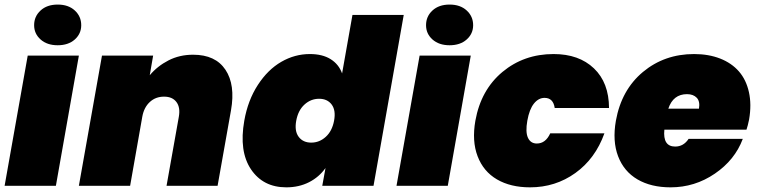

<svg xmlns="http://www.w3.org/2000/svg" viewBox="-20 -805 3285 832"><path d="M0 0 100.1 -564H321.8L222.2 0ZM127.9 -695.8Q127.9 -733.9 155.8 -759.5Q183.6 -785.2 230 -785.2Q276.4 -785.2 304.2 -759.5Q332 -733.9 332 -695.8Q332 -658.7 304 -633.8Q275.9 -608.9 230 -608.9Q184.1 -608.9 156 -633.8Q127.9 -658.7 127.9 -695.8Z M701.7 0 754.9 -298.8Q762.2 -339.4 744.6 -362.8Q727.1 -386.2 690.9 -386.2Q654.3 -386.2 629.2 -363Q604 -339.8 596.7 -299.8L543.9 0H321.8L421.9 -564H643.6L628.9 -479Q662.1 -518.6 710 -543.2Q757.8 -567.9 816.9 -567.9Q913.6 -567.9 957 -502.7Q1000.5 -437.5 981 -327.1L922.9 0Z M1038.6 -282.2Q1054.2 -370.6 1097.4 -437Q1140.6 -503.4 1199 -537.1Q1257.3 -570.8 1322.8 -570.8Q1377.4 -570.8 1412.8 -548.6Q1448.2 -526.4 1462.4 -486.8L1507.3 -740.2H1729.5L1598.6 0H1376.5L1390.6 -77.1Q1362.8 -37.6 1319.1 -15.4Q1275.4 6.8 1220.7 6.8Q1120.1 6.8 1067.6 -71.3Q1015.1 -149.4 1038.6 -282.2ZM1391.8 -212.2Q1419.4 -237.3 1427.7 -282.2Q1436 -327.1 1417.2 -352.1Q1398.4 -377 1362.8 -377Q1327.1 -377 1299.6 -352.1Q1272 -327.1 1263.7 -282.2Q1255.4 -237.3 1274.2 -212.2Q1293 -187 1328.6 -187Q1364.3 -187 1391.8 -212.2Z M1698.2 0 1798.3 -564H2020L1920.4 0ZM1826.2 -695.8Q1826.2 -733.9 1854 -759.5Q1881.8 -785.2 1928.2 -785.2Q1974.6 -785.2 2002.4 -759.5Q2030.3 -733.9 2030.3 -695.8Q2030.3 -658.7 2002.2 -633.8Q1974.1 -608.9 1928.2 -608.9Q1882.3 -608.9 1854.2 -633.8Q1826.2 -658.7 1826.2 -695.8Z M2040 -282.2Q2064 -415.5 2157.2 -493.2Q2250.5 -570.8 2378.9 -570.8Q2488.8 -570.8 2553.7 -508.8Q2618.7 -446.8 2619.1 -336.9H2383.8Q2377.4 -380.9 2339.8 -380.9Q2313.5 -380.9 2293.7 -356.2Q2273.9 -331.5 2265.1 -282.2Q2256.3 -232.9 2267.8 -208Q2279.3 -183.1 2306.2 -183.1Q2344.2 -183.1 2364.3 -227.1H2599.1Q2559.6 -117.2 2473.1 -55.2Q2386.7 6.8 2276.9 6.8Q2192.4 6.8 2133.5 -27.6Q2074.7 -62 2049.6 -127.9Q2024.4 -193.8 2040 -282.2Z M2957 -397Q2897 -397 2876 -334H3008.8Q3014.2 -365.7 2999.3 -381.3Q2984.4 -397 2957 -397ZM3198.7 -203.1Q3164.6 -111.8 3077.6 -52.5Q2990.7 6.8 2885.7 6.8Q2801.3 6.8 2742.4 -27.6Q2683.6 -62 2658.4 -127.9Q2633.3 -193.8 2648.9 -282.2Q2672.9 -415.5 2766.1 -493.2Q2859.4 -570.8 2987.8 -570.8Q3050.8 -570.8 3100.6 -551.3Q3150.4 -531.7 3181.9 -495.6Q3213.4 -459.5 3225.3 -406Q3237.3 -352.5 3226.1 -287.1Q3220.2 -258.8 3214.8 -243.2H2858.9Q2851.6 -169.9 2905.8 -169.9Q2941.9 -169.9 2963.9 -203.1Z"/></svg>

Font: SVN-Poppins Black
Style: Italic
Weight: 900
Italic angle: -10°
Designer: Ninad Kale (Devanagari), Jonny Pinhorn (Latin)
Foundry: Indian Type Foundry
Version: Version 3.002 2017